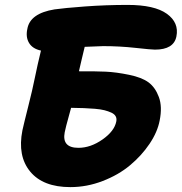

<svg xmlns="http://www.w3.org/2000/svg" viewBox="-20 -724 737 778"><path d="M265.1 34.2Q154.3 34.2 102.3 -28.8Q50.3 -91.8 70.8 -195.8Q76.7 -222.7 94.2 -292Q111.8 -361.3 121.1 -408.2Q132.3 -463.4 146 -519Q111.8 -526.4 97.7 -550Q83.5 -573.7 90.8 -606.9Q101.6 -669.9 201.2 -686Q238.8 -691.4 324 -697.8Q409.2 -704.1 497.1 -704.1Q606 -704.1 656 -668.2Q706.1 -632.3 694.8 -576.2Q684.1 -522.9 607.9 -522.9Q592.8 -522.9 528.8 -530Q464.8 -537.1 397.9 -537.1Q389.2 -537.1 323.2 -534.2Q319.8 -520 311.8 -486.6Q303.7 -453.1 299.8 -435.1Q366.7 -435.5 408.7 -433.6Q450.7 -431.6 502.9 -420.9Q555.2 -410.2 582.3 -389.9Q609.4 -369.6 623.8 -330.6Q638.2 -291.5 627 -235.8Q618.2 -189 585.9 -141.1Q553.7 -93.3 506.8 -54.2Q460 -15.1 396 9.5Q332 34.2 265.1 34.2ZM242.2 -188Q230 -125 297.9 -125Q347.2 -125 395.5 -158.9Q443.8 -192.9 451.2 -231.9Q453.6 -243.7 448.7 -252.7Q443.8 -261.7 431.2 -267.6Q418.5 -273.4 403.3 -277.3Q388.2 -281.2 364.5 -283.2Q340.8 -285.2 319.6 -285.9Q298.3 -286.6 268.1 -287.1Q264.6 -274.9 258.8 -253.2Q252.9 -231.4 248.5 -215.1Q244.1 -198.7 242.2 -188Z"/></svg>

Font: Shantell Sans Bouncy
Style: Italic
Weight: 800
Italic angle: -11.31°
Designer: Stephen Nixon, Anya Danilova, Shantell Martin
Foundry: Arrow Type
Version: Version 1.006;[9816181b4]